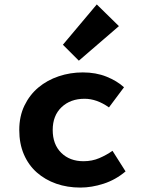

<svg xmlns="http://www.w3.org/2000/svg" viewBox="-20 -835 640 867"><path d="M343 12Q284 12 234 -5.5Q184 -23 146.5 -56Q109 -89 88 -137.5Q67 -186 67 -248Q67 -310 90.5 -358.5Q114 -407 153.5 -440Q193 -473 245 -490.5Q297 -508 354 -508Q413 -508 460.5 -489Q508 -470 540 -441L472 -350Q417 -389 362 -389Q298 -389 258 -351Q218 -313 218 -248Q218 -183 256.5 -145Q295 -107 357 -107Q396 -107 428.5 -121Q461 -135 488 -154L547 -61Q502 -23 448 -5.5Q394 12 343 12ZM336 -561 264 -633 417 -815 517 -717Z"/></svg>

Font: Source Code Pro
Style: Bold
Weight: 700
Monospace: yes
Designer: Paul D. Hunt, Teo Tuominen
Foundry: Adobe Systems Incorporated
Version: Version 2.030;PS 1.000;hotconv 16.6.51;makeotf.lib2.5.65220